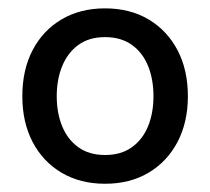

<svg xmlns="http://www.w3.org/2000/svg" viewBox="-20 -760 510 466"><path d="M234.9 -314Q174.8 -314 129.4 -340.8Q84 -367.7 59.1 -415.5Q34.2 -463.4 34.2 -526.4Q34.2 -590.3 59.1 -638.2Q84 -686 129.4 -712.9Q174.8 -739.7 234.9 -739.7Q295.4 -739.7 340.6 -712.9Q385.7 -686 410.9 -638.2Q436 -590.3 436 -526.4Q436 -463.4 410.9 -415.5Q385.7 -367.7 340.6 -340.8Q295.4 -314 234.9 -314ZM234.9 -383.8Q273.9 -383.8 300 -402.6Q326.2 -421.4 339.4 -453.6Q352.5 -485.8 352.5 -526.4Q352.5 -566.9 339.6 -599.4Q326.7 -631.8 300.3 -650.9Q273.9 -669.9 234.9 -669.9Q196.3 -669.9 170.4 -651.1Q144.5 -632.3 131.1 -599.9Q117.7 -567.4 117.7 -526.4Q117.7 -485.8 130.9 -453.6Q144 -421.4 170.2 -402.6Q196.3 -383.8 234.9 -383.8Z"/></svg>

Font: Inter 20pt
Style: Regular
Weight: 400
Version: Version 4.001;git-66647c0bb